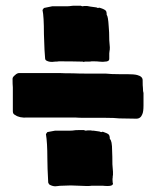

<svg xmlns="http://www.w3.org/2000/svg" viewBox="-20 -666 548 673"><path d="M163 -449Q151 -449 144 -453Q138 -455 138 -463Q136 -479 134 -546Q134 -609 129 -631L134 -638L163 -644H213Q223 -644 228 -645Q233 -646 243 -646H263L268 -644L276 -645H285L291 -644L296 -643L318 -640L323 -638L328 -639H329Q345 -634 349 -630Q354 -628 354 -614Q359 -609 361 -574Q363 -555 363 -525Q365 -500 365 -500Q365 -490 364 -488L363 -479V-463V-460Q363 -450 348 -450Q341 -449 336 -449.5Q331 -450 328 -450Q321 -451 309 -451H301Q298 -450 289 -450H278Q272 -448 270 -450Q233 -451 186 -451Q183 -450 173 -450ZM398 -251Q381 -253 350 -253H338H311H278Q255 -253 245 -254H219H206H104H76Q48 -252 33 -263Q25 -266 25 -276V-308V-333V-360Q24 -369 24 -390Q24 -396 33 -403Q40 -410 48 -410H163H188Q203 -409 236 -409Q254 -408 293 -408H351Q369 -406 398 -406H425Q450 -406 461 -403Q480 -398 480 -385Q480 -363 481 -358Q481 -345 483 -340V-323V-296Q483 -275 479 -266Q473 -250 458 -250ZM174 -13Q165 -13 155 -18Q151 -20 149 -26Q146 -80 146 -111Q146 -166 141 -196L146 -203L173 -208H224Q234 -208 239 -209Q244 -210 254 -210H274L280 -208L288 -209H298L303 -208H308L329 -205L334 -203Q338 -203 338 -204H341Q356 -199 360.5 -195Q365 -191 365 -179Q373 -173 373 -138Q374 -119 374 -90L376 -64V-53Q375 -49 375 -43Q374 -39 374.5 -34.5Q375 -30 375 -26L376 -23Q376 -14 358 -14Q348 -14 340 -15H320H313H301Q296 -14 289 -14H283Q239 -16 228 -16L198 -15Q189 -15 184 -14Z"/></svg>

Font: Sigmar One
Style: Regular
Weight: 400
Designer: Vernon Adams
Foundry: Vernon Adams
Version: Version 2.000